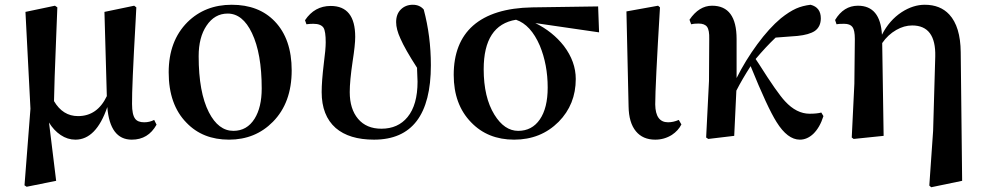

<svg xmlns="http://www.w3.org/2000/svg" viewBox="-20 -571 4138 807"><path d="M92 214 83 208 108 -114 87 -521 211 -547 221 -540Q219 -492 216 -412Q208 -217 207 -146Q244 -83 308 -83Q389 -83 429 -167L419 -521L544 -547L553 -540Q552 -520 550 -482Q534 -201 535 -134Q535 -89 548 -72Q559 -57 586 -57Q609 -57 628 -67L638 -47Q603 16 534 16Q442 16 431 -121Q384 16 297 16Q264 16 235 -3.5Q206 -23 186 -56L216 189Z M764 -55Q689 -131 689 -267Q689 -399 768 -478Q842 -551 954 -551Q1068 -551 1135 -481Q1206 -407 1206 -275Q1206 -139 1127 -59Q1053 16 942.5 16Q832 16 764 -55ZM961 -21Q1018 -21 1050 -72Q1080 -120 1080 -199Q1080 -346 1039 -432Q1000 -514 937 -514Q882 -514 848 -463Q815 -414 815 -335Q815 -183 858 -99Q898 -21 961 -21Z M1552 16Q1448 16 1391 -33Q1332 -85 1332 -184Q1332 -229 1341 -304Q1349 -364 1349 -393Q1349 -439 1340 -454Q1329 -471 1297 -471Q1282 -471 1268 -469L1262 -486Q1302 -546 1370 -546Q1473 -546 1473 -416Q1473 -382 1462 -312Q1450 -231 1450 -184Q1450 -113 1485 -71.5Q1520 -30 1583 -30Q1653 -30 1693 -79Q1735 -130 1735 -228Q1735 -244 1733 -280Q1733 -284 1733 -286Q1682 -365 1663 -409Q1645 -448 1645 -478Q1645 -512 1665 -531.5Q1685 -551 1715 -551Q1744 -551 1761 -531Q1791 -419 1791 -297Q1791 16 1552 16Z M2141 16Q2030 16 1960 -57Q1887 -132 1887 -256Q1887 -391 1968 -463Q2052 -537 2217 -540L2494 -544L2498 -435L2230 -474Q2303 -438 2350 -378Q2400 -312 2400 -239Q2400 -132 2328 -59Q2253 16 2141 16ZM2282 -203Q2282 -299 2249 -379Q2211 -467 2149 -488Q2013 -466 2013 -280Q2013 -162 2058 -89Q2100 -21 2158 -21Q2216 -21 2249 -69Q2282 -117 2282 -203Z M2734 16Q2682 16 2653 -19Q2623 -55 2622 -124L2613 -523L2746 -547L2754 -540Q2734 -209 2734 -132Q2735 -57 2788 -57Q2810 -57 2833 -67L2844 -48Q2831 -22 2804 -4Q2772 16 2734 16Z M3342 16Q3290 16 3244 -58Q3206 -118 3135 -293Q3100 -239 3075 -190Q3069 -71 3066 0L2957 13L2948 7L2960 -231L2961 -407Q2962 -444 2952 -458Q2942 -472 2916 -472Q2896 -472 2885 -469L2878 -488Q2918 -547 2973 -547Q3076 -547 3076 -407V-243Q3113 -317 3163 -385Q3213 -453 3262 -494Q3297 -522 3326 -535Q3353 -547 3387 -551Q3430 -540 3430 -494Q3430 -459 3405 -441Q3381 -425 3332 -420L3240 -413Q3199 -374 3156 -323Q3161 -316 3170 -302Q3247 -180 3280 -145Q3328 -93 3383 -93Q3414 -93 3432 -98L3441 -83Q3426 -35 3398 -8Q3372 16 3342 16Z M3894 216 3886 209 3902 -21 3911 -334Q3914 -464 3814 -464Q3780 -464 3747 -445Q3712 -425 3688 -390L3694 0L3568 13L3560 7L3571 -219L3573 -407Q3573 -444 3563 -457.5Q3553 -471 3528 -471Q3503 -471 3496 -469L3490 -487Q3526 -547 3586 -547Q3680 -547 3687 -425Q3718 -486 3770 -520Q3818 -551 3867 -551Q3932 -551 3970 -510Q4017 -459 4018 -352L4024 189Z"/></svg>

Font: GenRyuMin TW B
Style: Regular
Weight: 700
Version: Version 1.501;PS 1;hotconv 16.6.51;makeotf.lib2.5.65220